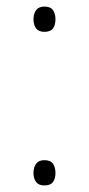

<svg xmlns="http://www.w3.org/2000/svg" viewBox="-20 -556 270 585"><path d="M82 -497Q82 -514 90 -525Q98 -536 115 -536Q134 -536 141.5 -525Q149 -514 149 -497Q149 -480 141.5 -469.5Q134 -459 115 -459Q98 -459 90 -469.5Q82 -480 82 -497ZM82 -29Q82 -46 90 -57Q98 -68 115 -68Q134 -68 141.5 -57Q149 -46 149 -29Q149 -12 141.5 -1.5Q134 9 115 9Q98 9 90 -1.5Q82 -12 82 -29Z"/></svg>

Font: Noto Sans Thai Looped ExtLight
Style: Regular
Weight: 200
Designer: Sasikarn Vongin, Ben Mitchell
Foundry: The Fontpad Ltd
Version: Version 1.00